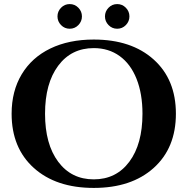

<svg xmlns="http://www.w3.org/2000/svg" viewBox="-20 -908 919 942"><path d="M364.5 -785Q347 -767 322 -767Q297 -767 279.5 -785Q262 -803 262 -827.5Q262 -852 279.5 -870Q297 -888 322 -888Q347 -888 364.5 -870Q382 -852 382 -827.5Q382 -803 364.5 -785ZM597.5 -785Q580 -767 555 -767Q530 -767 512.5 -785Q495 -803 495 -827.5Q495 -852 512.5 -870Q530 -888 555 -888Q580 -888 597.5 -870Q615 -852 615 -827.5Q615 -803 597.5 -785ZM440 -714Q625 -714 734 -616Q843 -518 843 -350Q843 -182 734 -84Q625 14 440 14Q255 14 146 -84Q37 -182 37 -350Q37 -461 86.5 -543.5Q136 -626 227 -670Q318 -714 440 -714ZM679 -350Q679 -448 650 -521Q621 -594 567 -633Q513 -672 440 -672Q330 -672 265.5 -585.5Q201 -499 201 -350Q201 -201 265.5 -114.5Q330 -28 440 -28Q550 -28 614.5 -114.5Q679 -201 679 -350Z"/></svg>

Font: Cinzel Decorative
Style: Bold
Weight: 700
Version: Version 1.002;PS 001.002;hotconv 1.0.56;makeotf.lib2.0.21325